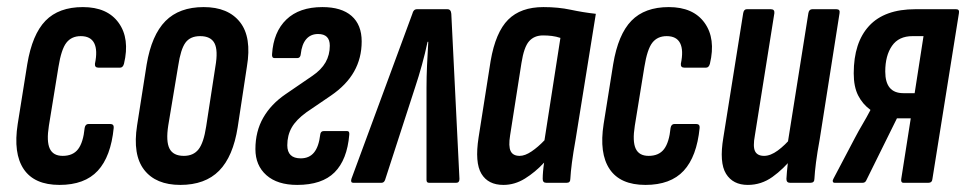

<svg xmlns="http://www.w3.org/2000/svg" viewBox="-20 -516 2727 542"><path d="M148 6Q77 6 47 -38.5Q17 -83 30 -166L57 -335Q71 -419 108.5 -457.5Q146 -496 214 -496Q283 -496 315 -451.5Q347 -407 330 -336Q327 -325 319 -325H258Q247 -325 248 -336Q256 -374 246 -394Q236 -414 208 -414Q182 -414 167.5 -395.5Q153 -377 145 -327L118 -161Q111 -117 120.5 -96.5Q130 -76 157 -76Q186 -76 200.5 -95Q215 -114 219 -155Q221 -166 230 -166H291Q302 -166 301 -155Q293 -74 256 -34Q219 6 148 6Z M489 6Q420 6 387 -36.5Q354 -79 367 -162L394 -334Q408 -417 447 -456.5Q486 -496 555 -496Q624 -496 657.5 -453.5Q691 -411 677 -328L651 -157Q638 -74 598.5 -34Q559 6 489 6ZM499 -76Q526 -76 540.5 -94.5Q555 -113 562 -159L588 -328Q596 -374 585.5 -394Q575 -414 545 -414Q517 -414 503.5 -395.5Q490 -377 483 -330L455 -162Q448 -117 458.5 -96.5Q469 -76 499 -76Z M819 6Q763 6 732 -21.5Q701 -49 701 -95Q701 -145 723 -183.5Q745 -222 786 -250L862 -302Q887 -319 899 -340Q911 -361 911 -387Q911 -420 878 -420Q857 -420 844.5 -405.5Q832 -391 829 -363Q828 -352 819 -352H755Q747 -352 748 -363Q752 -426 788.5 -461Q825 -496 890 -496Q944 -496 972.5 -471Q1001 -446 1001 -399Q1001 -352 979.5 -314Q958 -276 914 -246L845 -199Q816 -178 803.5 -156Q791 -134 791 -106Q791 -69 829 -69Q853 -69 866.5 -85.5Q880 -102 884 -136Q885 -146 894 -146H960Q967 -146 966 -136Q960 -65 924.5 -29.5Q889 6 819 6Z M977 0Q969 0 972 -11L1144 -477Q1147 -490 1157 -490H1243Q1253 -490 1254 -477L1277 -11Q1277 0 1268 0H1191Q1184 0 1184 -8V-269Q1184 -299 1185.5 -332Q1187 -365 1189 -398H1187Q1180 -365 1171 -332.5Q1162 -300 1152 -270L1067 -8Q1064 0 1057 0Z M1401 6Q1358 6 1339 -25.5Q1320 -57 1331 -128L1365 -344Q1379 -425 1414.5 -460.5Q1450 -496 1514 -496Q1556 -496 1591 -488.5Q1626 -481 1662 -477L1605 -123Q1598 -84 1594.5 -57Q1591 -30 1590 -11Q1590 0 1580 0H1522Q1512 0 1512 -11Q1512 -20 1513 -32Q1514 -44 1516 -57Q1491 -30 1462 -12Q1433 6 1401 6ZM1447 -76Q1462 -76 1480.5 -88.5Q1499 -101 1517 -120L1562 -409Q1550 -413 1538 -414.5Q1526 -416 1513 -416Q1488 -416 1473.5 -399.5Q1459 -383 1452 -338L1420 -134Q1415 -103 1421.5 -89.5Q1428 -76 1447 -76Z M1802 6Q1731 6 1701 -38.5Q1671 -83 1684 -166L1711 -335Q1725 -419 1762.5 -457.5Q1800 -496 1868 -496Q1937 -496 1969 -451.5Q2001 -407 1984 -336Q1981 -325 1973 -325H1912Q1901 -325 1902 -336Q1910 -374 1900 -394Q1890 -414 1862 -414Q1836 -414 1821.5 -395.5Q1807 -377 1799 -327L1772 -161Q1765 -117 1774.5 -96.5Q1784 -76 1811 -76Q1840 -76 1854.5 -95Q1869 -114 1873 -155Q1875 -166 1884 -166H1945Q1956 -166 1955 -155Q1947 -74 1910 -34Q1873 6 1802 6Z M2091 6Q2049 6 2029.5 -25.5Q2010 -57 2022 -128L2078 -479Q2080 -490 2088 -490H2156Q2167 -490 2166 -479L2111 -134Q2105 -102 2111.5 -89Q2118 -76 2137 -76Q2155 -76 2175.5 -91Q2196 -106 2216 -130L2220 -74Q2192 -39 2160.5 -16.5Q2129 6 2091 6ZM2210 0Q2200 0 2200 -11Q2201 -30 2204 -56Q2207 -82 2209 -99L2204 -114L2262 -479Q2264 -490 2273 -490H2341Q2352 -490 2350 -479L2294 -123Q2287 -85 2283.5 -57.5Q2280 -30 2279 -11Q2279 0 2268 0Z M2336 0Q2332 0 2331 -3.5Q2330 -7 2333 -12L2393 -126Q2404 -147 2415 -165.5Q2426 -184 2437 -205V-206Q2415 -222 2402.5 -246.5Q2390 -271 2390 -309Q2390 -396 2433.5 -443Q2477 -490 2564 -490H2679Q2689 -490 2687 -479L2612 -10Q2611 0 2601 0H2530Q2523 0 2524 -10L2551 -182H2512L2425 -6Q2422 0 2415 0ZM2530 -253H2562L2587 -414H2556Q2517 -414 2498 -386.5Q2479 -359 2479 -314Q2479 -253 2530 -253Z"/></svg>

Font: Sofia Sans Extra Condensed SemiBold
Style: Italic
Weight: 600
Italic angle: -9°
Designer: Botio Nikoltchev, Ani Petrova
Foundry: lettersoup
Version: Version 4.101